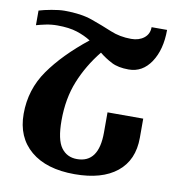

<svg xmlns="http://www.w3.org/2000/svg" viewBox="-81 -794 822 879"><g transform="rotate(10 329.5 -354.5)"><path d="M589 -206V-295H423V-201Q423 -60 322 -60Q275 -60 248.5 -96.5Q222 -133 222 -222Q222 -324 255 -405.5Q288 -487 346 -559Q373 -537 404 -521Q435 -505 484 -505Q548 -505 587 -563.5Q626 -622 626 -714H554Q554 -682 530.5 -663.5Q507 -645 471 -645Q418 -645 374 -663.5Q330 -682 278 -700.5Q226 -719 149 -719Q125 -719 89 -712.5Q53 -706 31 -699V-631Q48 -636 74 -641.5Q100 -647 128 -647Q183 -647 220 -635Q257 -623 285 -605Q173 -516 109.5 -425.5Q46 -335 46 -222Q46 -113 119 -51.5Q192 10 323 10Q450 10 519.5 -46Q589 -102 589 -206Z"/></g></svg>

Font: Noto Serif Armenian SemiCondensed Extra
Style: Regular
Weight: 800
Width: 4
Designer: Monotype Design Team
Foundry: Monotype Imaging Inc.
Version: Version 1.901